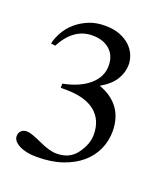

<svg xmlns="http://www.w3.org/2000/svg" viewBox="-88 -735 476 548"><g transform="rotate(20 150.0 -461.5)"><path d="M133.8 -280.3Q174.3 -280.3 194.8 -309.6Q215.8 -338.4 215.8 -367.2Q215.8 -412.1 185.5 -436.5Q155.3 -460.9 95.7 -460.9H81.5V-473.6Q131.8 -483.4 160.2 -508.1Q188.5 -532.7 188.5 -566.4Q188.5 -597.2 168.9 -614.7Q149.4 -632.3 115.7 -632.3Q59.1 -632.3 25.4 -568.4L12.2 -570.3Q16.1 -588.4 26.4 -606.4Q36.6 -624.5 53 -638.7Q69.3 -652.8 91.1 -661.9Q112.8 -670.9 139.6 -670.9Q166 -670.9 185.1 -663.6Q204.1 -656.2 216.6 -644.5Q229 -632.8 235.1 -618.2Q241.2 -603.5 241.2 -588.4Q241.2 -565.9 228 -543.9Q214.8 -522 184.1 -504.4Q222.2 -491.2 242.7 -463.4Q263.2 -435.5 263.2 -394.5Q263.2 -365.7 251.7 -339.8Q240.2 -314 217.5 -294.4Q194.8 -274.9 161.4 -263.4Q127.9 -252 84 -252Q51.3 -252 30.8 -262.7Q10.3 -273.4 10.3 -288.6Q10.3 -298.8 16.8 -304.9Q23.4 -311 34.2 -311Q46.4 -311 80.1 -295.4Q112.3 -280.3 133.8 -280.3Z"/></g></svg>

Font: Dima Niloofar
Style: Regular
Weight: 400
Designer: R.Balvardi
Foundry: Dima Software Group
Version: Version 3.00;November 13, 2018;FontCreator 11.5.0.2427 64-bi